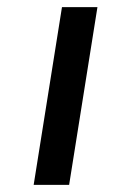

<svg xmlns="http://www.w3.org/2000/svg" viewBox="-20 -516 366 536"><path d="M74 0 153 -496H252L173 0Z"/></svg>

Font: Nunito Sans 7pt Expanded
Style: Italic
Weight: 400
Width: 7
Italic angle: -9°
Designer: Vernon Adams
Foundry: Vernon Adams
Version: Version 3.101;gftools[0.9.27]